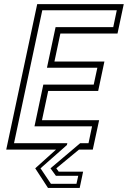

<svg xmlns="http://www.w3.org/2000/svg" viewBox="-20 -720 616 924"><path d="M211 184.5 149.5 90 249.5 0H10L159 -700H575.5L545.5 -558.5H270.5L242 -424H482.5L452.5 -282.5H212L182 -141.5H457L426.5 0H360L251 90L262.5 106H380L363.5 184.5ZM225 164.5H348L356.5 126H249L223 90L366 -31H406L423 -112H146L188.5 -313H431L448.5 -394H206L247.5 -589.5H525L542 -670.5H183.5L47.5 -31H304L302 -22L175 90Z"/></svg>

Font: Tourney Expanded Light
Style: Italic
Weight: 300
Width: 7
Italic angle: -12°
Designer: Tyler Finck
Foundry: Etcetera Type Co
Version: Version 1.010; ttfautohint (v1.8.3)